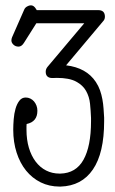

<svg xmlns="http://www.w3.org/2000/svg" viewBox="-20 -686 432 722"><path d="M120.6 -269.5C120.6 -276.4 119.5 -282.8 117.2 -288.8C114.9 -294.8 111.8 -300.1 107.9 -304.7C104 -309.2 99.4 -312.8 94 -315.4C88.6 -318 82.8 -319.3 76.7 -319.3C66.9 -319.3 58.9 -315.3 52.7 -307.1C46.5 -299 41.7 -288.9 38.3 -276.9C34.9 -264.8 32.6 -251.7 31.5 -237.5C30.4 -223.4 29.8 -210.3 29.8 -198.2C29.8 -167 34 -138.3 42.5 -112.1C50.9 -85.9 62.8 -63.3 78.1 -44.4C93.4 -25.6 111.7 -10.8 133.1 -0.2C154.4 10.3 178.1 15.6 204.1 15.6H208C260.7 14 301.2 -7.4 329.3 -48.6C357.5 -89.8 371.6 -150.2 371.6 -230V-243.7C370.9 -254.7 370.2 -266.1 369.4 -277.8C368.6 -289.6 367.1 -301.2 365 -312.7C362.9 -324.3 359.9 -335.6 356 -346.7C352.1 -357.7 346.8 -368.2 340.3 -377.9C316.9 -413.4 279.6 -434.2 228.5 -440.4L367.2 -605.5C372.1 -610.4 374.5 -616.2 374.5 -623C374.5 -639.6 366.2 -647.9 349.6 -647.9H118.2L115.7 -651.9C110.2 -661.3 103.7 -666 96.2 -666C91.6 -666 86.8 -664.6 81.8 -661.6C76.7 -658.7 73.2 -654.9 71.3 -650.4L25.4 -545.9C23.8 -542 22.9 -537.9 22.9 -533.7C22.9 -528.2 25.5 -522.9 30.5 -518.1C35.6 -513.2 42 -510.7 49.8 -510.7C57.3 -510.7 64 -515.3 69.8 -524.4L116.7 -598.6H296.9L158.7 -434.6C154.1 -429 151.9 -422.9 151.9 -416C151.9 -408.2 154.1 -402.3 158.4 -398.4C162.8 -394.5 168.8 -392.6 176.3 -392.6C179.2 -392.6 182.1 -392.7 185.1 -392.8C188 -393 190.9 -393.1 193.8 -393.1C224.8 -393.1 248.8 -388.5 265.9 -379.4C283 -370.3 295.6 -358.5 303.7 -344C311.8 -329.5 316.8 -313.4 318.6 -295.7C320.4 -277.9 321.6 -260.3 322.3 -242.7V-230C322.3 -167.2 312.8 -118.9 293.9 -85.2C275.1 -51.5 246.1 -34.2 207 -33.2H204.1C185.5 -33.2 168.6 -37.1 153.3 -44.9C138 -52.7 124.9 -63.9 114 -78.4C103.1 -92.9 94.6 -110.2 88.6 -130.4C82.6 -150.6 79.6 -173.2 79.6 -198.2V-210.4C79.6 -214 79.8 -217.1 80.1 -219.7C107.1 -225.3 120.6 -241.9 120.6 -269.5Z"/></svg>

Font: Nathan
Style: Regular
Weight: 400
Designer: Peter Wiegel
Foundry: Peter Wiegel
Version: Version 1.001 2009